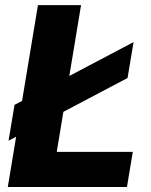

<svg xmlns="http://www.w3.org/2000/svg" viewBox="-20 -748 605 768"><path d="M11.2 0 131.8 -727.5H304.2L207 -140.6H511.2L487.8 0ZM14.2 -185.1 38.1 -328.6 514.2 -579.6 490.2 -436Z"/></svg>

Font: Inter ExtraBold
Style: Italic
Weight: 800
Italic angle: -9.3988°
Designer: Rasmus Andersson
Foundry: rsms
Version: Version 4.001;git-66647c0bb